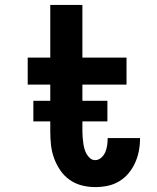

<svg xmlns="http://www.w3.org/2000/svg" viewBox="-20 -755 640 783"><path d="M368 8Q340 8 313 1Q286 -6 263.5 -22Q241 -38 225.5 -61Q210 -84 200.5 -110Q191 -136 188 -163.5Q185 -191 185 -219V-410H93V-520H185V-735H316V-520H496V-410H316V-219Q316 -207 317 -195.5Q318 -184 319.5 -172.5Q321 -161 324 -149.5Q327 -138 332.5 -128Q338 -118 347 -110Q356 -102 368 -102Q382 -102 393 -112Q404 -122 409.5 -135Q415 -148 417 -162Q419 -176 419 -190V-192H551V-188Q551 -163 546 -138Q541 -113 530.5 -90Q520 -67 503.5 -47.5Q487 -28 465 -15Q443 -2 418 3Q393 8 368 8ZM116 -260V-344H418V-260Z"/></svg>

Font: Iosevka Extrabold Extended
Style: Regular
Weight: 800
Width: 7
Monospace: yes
Designer: Belleve Invis
Foundry: Belleve Invis
Version: Version 32.5.0; ttfautohint (v1.8.4)